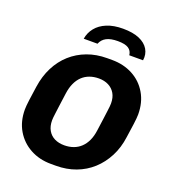

<svg xmlns="http://www.w3.org/2000/svg" viewBox="-159 -1012 1026 1141"><g transform="rotate(20 354.5 -441.0)"><path d="M294 10Q221 10 163 -21.5Q105 -53 71.5 -109.5Q38 -166 38 -242Q38 -262 43.5 -304Q49 -346 56 -392Q66 -461 94.5 -517Q123 -573 167 -612.5Q211 -652 268.5 -673.5Q326 -695 394 -695H425Q498 -695 556 -664Q614 -633 647.5 -576Q681 -519 681 -443Q681 -423 675.5 -381.5Q670 -340 663 -294Q654 -225 625 -169Q596 -113 552 -73Q508 -33 450.5 -11.5Q393 10 325 10ZM330 -121Q361 -121 387.5 -130.5Q414 -140 434 -159Q454 -178 467 -206Q480 -234 485 -272Q492 -321 496 -352Q500 -383 502.5 -401.5Q505 -420 506 -431Q507 -442 507 -450Q507 -487 492 -512.5Q477 -538 450.5 -551.5Q424 -565 389 -565Q358 -565 331.5 -555.5Q305 -546 285 -527Q265 -508 252 -479.5Q239 -451 234 -414Q227 -365 223 -333.5Q219 -302 216.5 -283.5Q214 -265 213 -254.5Q212 -244 212 -236Q212 -199 227 -173Q242 -147 268.5 -134Q295 -121 330 -121ZM223 -756Q229 -795 254 -826Q279 -857 321.5 -874.5Q364 -892 423 -892Q486 -892 526.5 -874.5Q567 -857 585.5 -826Q604 -795 598 -756H511Q508 -784 486.5 -798Q465 -812 419 -812Q374 -812 347.5 -798Q321 -784 310 -756Z"/></g></svg>

Font: Chivo Medium
Style: Bold Italic
Weight: 700
Italic angle: -8.05°
Version: Version 2.002